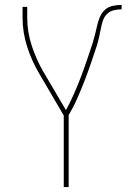

<svg xmlns="http://www.w3.org/2000/svg" viewBox="-20 -763 540 783"><path d="M240 0V-292L141 -461Q110 -513 91 -571.5Q72 -630 72 -691V-735H91V-691Q91 -633 109.5 -576.5Q128 -520 157 -470L249 -314Q258 -330 266 -346.5Q274 -363 281.5 -380Q289 -397 296 -414Q303 -431 309.5 -448Q316 -465 322 -482Q328 -499 334 -516.5Q340 -534 346 -551.5Q352 -569 357.5 -586.5Q363 -604 367.5 -622Q372 -640 376 -658Q380 -676 387 -693Q394 -710 407.5 -722.5Q421 -735 439.5 -739Q458 -743 476 -743V-725Q460 -725 443.5 -721Q427 -717 415.5 -705Q404 -693 399 -677Q394 -661 391 -645Q388 -629 384.5 -613Q381 -597 376 -581V-580Q364 -544 351.5 -507Q339 -470 325 -434Q311 -398 295.5 -362.5Q280 -327 260 -294V0Z"/></svg>

Font: Iosevka Term Curly Thin
Style: Regular
Weight: 100
Designer: Belleve Invis
Foundry: Belleve Invis
Version: Version 32.3.0